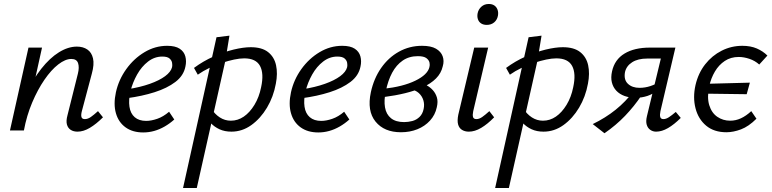

<svg xmlns="http://www.w3.org/2000/svg" viewBox="-20 -655 3874 964"><path d="M369 6Q349 6 335 -3Q321 -12 316 -30Q311 -48 319 -77L371 -285Q379 -317 372 -338Q365 -359 338 -359Q308 -359 272.5 -331.5Q237 -304 203 -254.5Q169 -205 141.5 -140Q114 -75 100 0H49Q73 -99 108.5 -177Q144 -255 187 -309.5Q230 -364 276 -392.5Q322 -421 366 -421Q397 -421 418.5 -406.5Q440 -392 447 -362Q454 -332 441 -285L391 -97Q386 -78 389 -67.5Q392 -57 406 -57Q421 -57 436 -67.5Q451 -78 472 -97L497 -66Q463 -32 431 -13Q399 6 369 6ZM30 0 123 -416H191L99 0Z M699 10Q646 10 610.5 -15.5Q575 -41 562 -86.5Q549 -132 562 -192Q576 -255 614 -308Q652 -361 705.5 -393Q759 -425 819 -425Q860 -425 882 -410.5Q904 -396 910.5 -372Q917 -348 911 -321Q902 -275 860.5 -243.5Q819 -212 756 -192Q693 -172 618 -162L621 -207Q684 -217 732 -234Q780 -251 809 -272.5Q838 -294 844 -318Q846 -327 844 -339.5Q842 -352 831 -361.5Q820 -371 795 -371Q756 -371 723.5 -346Q691 -321 668.5 -281Q646 -241 635 -197Q625 -153 630 -119Q635 -85 656.5 -66.5Q678 -48 714 -48Q739 -48 769.5 -58.5Q800 -69 829 -94L855 -55Q833 -35 807 -20Q781 -5 754 2.5Q727 10 699 10Z M899 289 1067 -468 1132 -476 1111 -348 968 289ZM1142 6Q1108 6 1082 -6Q1056 -18 1038.5 -37Q1021 -56 1012 -78L1041 -110Q1058 -82 1083.5 -65.5Q1109 -49 1139 -49Q1174 -49 1204 -69.5Q1234 -90 1257.5 -128.5Q1281 -167 1291 -217Q1306 -286 1285.5 -324Q1265 -362 1206 -362Q1184 -362 1155.5 -356Q1127 -350 1095 -339.5Q1063 -329 1031.5 -314Q1000 -299 973 -280L954 -314Q1000 -348 1051.5 -371Q1103 -394 1152.5 -406Q1202 -418 1239 -418Q1295 -418 1326 -393.5Q1357 -369 1366 -327.5Q1375 -286 1365 -235Q1353 -169 1320.5 -114.5Q1288 -60 1242 -27Q1196 6 1142 6Z M1578 10Q1525 10 1489.5 -15.5Q1454 -41 1441 -86.5Q1428 -132 1441 -192Q1455 -255 1493 -308Q1531 -361 1584.5 -393Q1638 -425 1698 -425Q1739 -425 1761 -410.5Q1783 -396 1789.5 -372Q1796 -348 1790 -321Q1781 -275 1739.5 -243.5Q1698 -212 1635 -192Q1572 -172 1497 -162L1500 -207Q1563 -217 1611 -234Q1659 -251 1688 -272.5Q1717 -294 1723 -318Q1725 -327 1723 -339.5Q1721 -352 1710 -361.5Q1699 -371 1674 -371Q1635 -371 1602.5 -346Q1570 -321 1547.5 -281Q1525 -241 1514 -197Q1504 -153 1509 -119Q1514 -85 1535.5 -66.5Q1557 -48 1593 -48Q1618 -48 1648.5 -58.5Q1679 -69 1708 -94L1734 -55Q1712 -35 1686 -20Q1660 -5 1633 2.5Q1606 10 1578 10Z M1993 9Q1909 9 1865.5 -44.5Q1822 -98 1842 -192Q1857 -261 1893.5 -313.5Q1930 -366 1983 -395.5Q2036 -425 2099 -425Q2144 -425 2169 -410.5Q2194 -396 2202.5 -372.5Q2211 -349 2203 -322Q2195 -287 2169 -261Q2143 -235 2103 -217Q2063 -199 2013.5 -187Q1964 -175 1909 -168L1905 -209Q2004 -220 2065.5 -250Q2127 -280 2136 -318Q2139 -328 2136.5 -340.5Q2134 -353 2121 -363Q2108 -373 2078 -373Q2034 -373 2002 -351Q1970 -329 1949 -290Q1928 -251 1917 -197Q1907 -151 1913 -116Q1919 -81 1943 -61.5Q1967 -42 2009 -42Q2030 -42 2050.5 -47.5Q2071 -53 2086.5 -68Q2102 -83 2107 -108Q2112 -131 2105.5 -152Q2099 -173 2082.5 -188Q2066 -203 2039 -207L2090 -240Q2105 -236 2122.5 -226.5Q2140 -217 2153.5 -202Q2167 -187 2173.5 -166Q2180 -145 2173 -116Q2165 -78 2139 -49.5Q2113 -21 2075.5 -6Q2038 9 1993 9Z M2334 6Q2314 6 2299.5 -3Q2285 -12 2280 -30.5Q2275 -49 2281 -79L2361 -416H2431L2356 -97Q2352 -78 2355 -67.5Q2358 -57 2372 -57Q2386 -57 2401 -67.5Q2416 -78 2437 -97L2461 -66Q2428 -32 2396 -13Q2364 6 2334 6ZM2424 -530Q2407 -530 2395.5 -537.5Q2384 -545 2379.5 -558.5Q2375 -572 2378 -588Q2382 -608 2397 -621.5Q2412 -635 2434 -635Q2451 -635 2462 -627.5Q2473 -620 2478 -606.5Q2483 -593 2480 -576Q2476 -555 2461 -542.5Q2446 -530 2424 -530Z M2466 289 2634 -468 2699 -476 2678 -348 2535 289ZM2709 6Q2675 6 2649 -6Q2623 -18 2605.5 -37Q2588 -56 2579 -78L2608 -110Q2625 -82 2650.5 -65.5Q2676 -49 2706 -49Q2741 -49 2771 -69.5Q2801 -90 2824.5 -128.5Q2848 -167 2858 -217Q2873 -286 2852.5 -324Q2832 -362 2773 -362Q2751 -362 2722.5 -356Q2694 -350 2662 -339.5Q2630 -329 2598.5 -314Q2567 -299 2540 -280L2521 -314Q2567 -348 2618.5 -371Q2670 -394 2719.5 -406Q2769 -418 2806 -418Q2862 -418 2893 -393.5Q2924 -369 2933 -327.5Q2942 -286 2932 -235Q2920 -169 2887.5 -114.5Q2855 -60 2809 -27Q2763 6 2709 6Z M3274 6Q3258 6 3245 -3Q3232 -12 3227 -29Q3222 -46 3228 -71L3298 -361H3229Q3183 -361 3154 -342.5Q3125 -324 3118 -293Q3111 -255 3132.5 -234.5Q3154 -214 3191 -214Q3219 -214 3246 -223Q3273 -232 3296 -247L3287 -206Q3260 -183 3231 -173.5Q3202 -164 3173 -164Q3141 -164 3116 -173Q3091 -182 3074.5 -199.5Q3058 -217 3052 -241.5Q3046 -266 3053 -297Q3066 -356 3115.5 -386Q3165 -416 3243 -416H3371L3296 -97Q3292 -78 3295 -67.5Q3298 -57 3311 -57Q3324 -57 3338.5 -66.5Q3353 -76 3373 -93L3398 -63Q3365 -30 3334 -12Q3303 6 3274 6ZM3015 14 2956 -32Q3020 -63 3071 -104Q3122 -145 3160 -196L3201 -176Q3164 -121 3118.5 -73.5Q3073 -26 3015 14Z M3627 9Q3565 9 3525.5 -24Q3486 -57 3472 -111.5Q3458 -166 3472 -228Q3486 -288 3520.5 -332Q3555 -376 3603.5 -400.5Q3652 -425 3707 -425Q3749 -425 3780 -411.5Q3811 -398 3833 -376L3792 -331Q3771 -350 3743 -359.5Q3715 -369 3689 -369Q3649 -369 3619 -349Q3589 -329 3569.5 -296Q3550 -263 3541 -223Q3529 -166 3541 -127Q3553 -88 3581.5 -68.5Q3610 -49 3646 -49Q3674 -49 3700 -61Q3726 -73 3752 -97L3778 -59Q3739 -20 3700.5 -5.5Q3662 9 3627 9ZM3729 -182 3502 -185 3516 -234 3745 -240Z"/></svg>

Font: Ysabeau Office Medium
Style: Italic
Weight: 500
Italic angle: -12°
Designer: Christian Thalmann (Catharsis Fonts)
Version: Version 2.001;gftools[0.9.30]; featfreeze: tnum,lnum,ss02